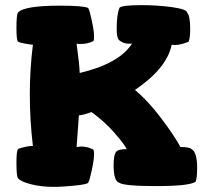

<svg xmlns="http://www.w3.org/2000/svg" viewBox="-20 -720 798 747"><path d="M44 -86Q44 -134 50 -140Q59 -145 85 -150Q103 -153 108 -152Q96 -252 96 -353Q96 -450 108 -546Q103 -546 85 -549Q59 -553 50 -558Q44 -564 44 -612Q44 -664 50 -671Q73 -698 214 -698Q304 -698 323 -689Q329 -679 337.5 -638.5Q346 -598 346 -577Q346 -564 343 -560Q321 -549 295 -549Q284 -549 278 -550Q289 -471 290 -436Q445 -473 494 -551Q490 -550 481 -550Q460 -550 443 -564Q434 -573 434 -607Q434 -664 445 -690Q455 -700 530 -700Q594 -700 650.5 -692Q707 -684 708 -671Q720 -658 720 -607Q720 -573 714 -558Q684 -545 661 -545Q652 -545 648 -546Q629 -454 505 -370Q557 -327 609 -257.5Q661 -188 682 -148Q717 -148 725 -140Q747 -128 747 -68Q747 -26 741 -13Q717 4 589 4Q462 4 444 -9Q422 -15 422 -77Q422 -114 430 -127Q437 -140 473 -140Q464 -159 425 -203.5Q386 -248 336 -284Q306 -273 287 -271L278 -148Q284 -149 295 -150Q321 -150 343 -138Q346 -134 346 -121Q346 -100 337.5 -59.5Q329 -19 323 -9Q319 -3 272 2Q225 7 188 7Q139 7 99 -3.5Q59 -14 50 -27Q44 -34 44 -86Z"/></svg>

Font: Gorditas
Style: Bold
Weight: 700
Designer: Gustavo Dipre (gbrenda1987@gmail.com)
Foundry: Gustavo Dipre (gbrenda1987@gmail.com)
Version: Version 001.001